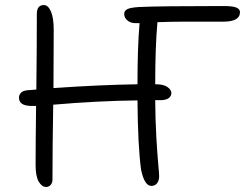

<svg xmlns="http://www.w3.org/2000/svg" viewBox="-20 -729 972 761"><path d="M163.1 12.2Q146 12.2 133.5 -9Q121.1 -30.3 121.1 -75.2Q121.1 -148.9 123 -309.1H106Q55.2 -309.1 55.2 -341.8Q55.2 -352.1 62.5 -360.6Q69.8 -369.1 86.9 -371.1Q93.3 -371.6 105.7 -372.6Q118.2 -373.5 124 -374Q126 -532.2 126 -673.8Q126 -709 153.8 -709Q170.9 -709 181.9 -683.6Q192.9 -658.2 192.9 -609.9Q192.9 -570.3 192.4 -493.4Q191.9 -416.5 191.9 -379.9Q373.5 -392.6 524.9 -395Q524.9 -542.5 533.2 -637.2H518.1Q497.1 -637.2 484.6 -648.2Q472.2 -659.2 472.2 -673.8Q472.2 -686.5 485.1 -692.9Q498 -699.2 530.8 -701.2Q612.8 -705.1 865.2 -705.1Q903.8 -705.1 917.5 -698.7Q931.2 -692.4 931.2 -681.2Q931.2 -643.1 865.2 -643.1H704.1Q663.6 -643.1 604 -641.1Q595.2 -543 595.2 -395H598.1Q628.4 -395 643.8 -384Q659.2 -373 659.2 -360.8Q659.2 -347.2 647.9 -339.6Q636.7 -332 617.2 -332H595.2Q595.7 -254.4 599.6 -186.3Q603.5 -118.2 607.2 -79.1Q610.8 -40 610.8 -30.8Q610.8 -13.2 602.5 -2.7Q594.2 7.8 580.1 7.8Q552.2 7.8 539.1 -57.1Q526.4 -148.9 524.9 -331.1Q364.3 -329.1 190.9 -314Q188 -145 188 -16.1Q188 -4.4 180.7 3.9Q173.3 12.2 163.1 12.2Z"/></svg>

Font: Shantell Sans Normal
Style: Regular
Weight: 300
Designer: Stephen Nixon, Anya Danilova, Shantell Martin
Foundry: Arrow Type
Version: Version 1.006;[559af2be0]